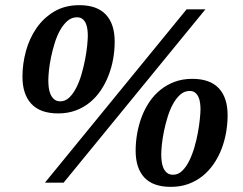

<svg xmlns="http://www.w3.org/2000/svg" viewBox="-20 -707 940 743"><path d="M319.8 -568.8Q319.8 -579.6 318.4 -592.3Q316.9 -605 312.5 -615.5Q308.1 -626 299.8 -633.1Q291.5 -640.1 277.8 -640.1Q257.3 -640.1 241.2 -626.2Q225.1 -612.3 212.6 -590.1Q200.2 -567.9 191.7 -540.3Q183.1 -512.7 177.5 -485.6Q171.9 -458.5 169.4 -434.6Q167 -410.6 167 -396Q167 -383.8 168.5 -369.6Q169.9 -355.5 175 -343.3Q180.2 -331.1 189.2 -323Q198.2 -314.9 213.9 -314.9Q232.9 -314.9 248.3 -329.8Q263.7 -344.7 275.6 -368.4Q287.6 -392.1 295.9 -421.1Q304.2 -450.2 309.6 -478.3Q314.9 -506.3 317.4 -530.8Q319.8 -555.2 319.8 -568.8ZM755.9 -285.2Q755.9 -295.4 754.4 -307.6Q752.9 -319.8 748.5 -330.3Q744.1 -340.8 735.8 -347.9Q727.5 -355 713.9 -355Q693.4 -355 677.5 -340.8Q661.6 -326.7 649.4 -304.4Q637.2 -282.2 628.7 -254.4Q620.1 -226.6 614.5 -199.2Q608.9 -171.9 606.4 -147.9Q604 -124 604 -108.9Q604 -97.2 605.5 -83.5Q606.9 -69.8 611.8 -58.1Q616.7 -46.4 625.7 -38.6Q634.8 -30.8 649.9 -30.8Q669.4 -30.8 684.8 -45.7Q700.2 -60.5 711.9 -84Q723.6 -107.4 732.2 -136.5Q740.7 -165.5 745.8 -193.8Q751 -222.2 753.4 -246.6Q755.9 -271 755.9 -285.2ZM423.8 -545.9Q423.8 -512.7 418 -479.5Q412.1 -446.3 400.1 -415.3Q388.2 -384.3 370.1 -357.4Q352.1 -330.6 327.9 -310.8Q303.7 -291 272.9 -279.5Q242.2 -268.1 205.1 -268.1Q135.7 -268.1 101.3 -305.2Q66.9 -342.3 66.9 -410.2Q66.9 -459.5 80.3 -509Q93.8 -558.6 121.1 -598.1Q148.4 -637.7 189.9 -662.4Q231.4 -687 287.1 -687Q355.5 -687 389.6 -650.6Q423.8 -614.3 423.8 -545.9ZM226.1 0H153.8L702.1 -670.9H774.9ZM860.8 -261.2Q860.8 -228 855 -194.6Q849.1 -161.1 837.2 -130.1Q825.2 -99.1 806.9 -72.5Q788.6 -45.9 764.2 -26.1Q739.7 -6.3 709 4.9Q678.2 16.1 641.1 16.1Q572.3 16.1 538.6 -20Q504.9 -56.2 504.9 -124Q504.9 -156.7 510.7 -190.2Q516.6 -223.6 528.3 -254.6Q540 -285.6 558.1 -312.5Q576.2 -339.4 600.6 -359.1Q625 -378.9 655.8 -390.4Q686.5 -401.9 724.1 -401.9Q792.5 -401.9 826.7 -365.5Q860.8 -329.1 860.8 -261.2Z"/></svg>

Font: Charis SIL Eur
Style: Bold Italic
Weight: 700
Italic angle: -11°
Foundry: SIL International
Version: Version 5.000